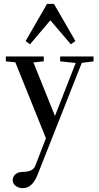

<svg xmlns="http://www.w3.org/2000/svg" viewBox="-20 -707 513 996"><path d="M135.7 -477.1 112.8 -494.1 224.1 -687H259.8L371.1 -494.1L347.7 -477.1L241.2 -601.6ZM98.6 269Q76.7 269 61.3 257.3Q45.9 245.6 45.9 228Q45.9 209 60.3 196.8Q74.7 184.6 98.6 184.6Q150.9 184.6 162.6 153.8L218.3 10.3L59.6 -383.8L10.3 -388.7V-414.1H207V-388.7L153.3 -383.3L265.1 -105.5L372.6 -380.4L292 -388.7V-414.1H465.3V-388.7L404.3 -380.9L174.8 199.7Q147.5 269 98.6 269Z"/></svg>

Font: Elstob 18pt Medium
Style: Regular
Weight: 500
Designer: Peter S. Baker
Version: Version 1.015